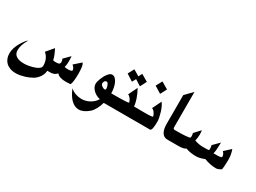

<svg xmlns="http://www.w3.org/2000/svg" viewBox="-49 -1526 3345 2507"><g transform="rotate(30 1624.0 -273.0)"><path d="M917.5 -197.3Q917.5 -177.7 916.5 -153.8Q915.5 -129.9 913.3 -106.7Q911.1 -83.5 907 -63.2Q902.8 -43 897 -30.8Q894.5 -30.8 892.3 -30.8Q890.1 -30.8 887.7 -30.3L886.2 -29.8Q873 -28.8 855.7 -27.8Q838.4 -26.9 820.3 -26.9Q801.3 -26.9 782 -29.1Q762.7 -31.2 745.4 -36.4Q728 -41.5 713.1 -50.3Q698.2 -59.1 688 -72.8Q676.8 -60.1 665 -51.8Q653.3 -43.5 640.6 -38.8Q627.9 -34.2 613.5 -32.2Q599.1 -30.3 582 -30.3Q573.7 -30.3 564 -30.3Q554.2 -30.3 545.4 -30.8V-28.8Q542.5 17.6 516.4 59.6Q490.2 101.6 444.8 133.3Q421.4 146.5 392.6 159.4Q363.8 172.4 332.3 182.1Q300.8 191.9 268.3 198Q235.8 204.1 205.6 204.1Q153.3 204.1 115 189.5Q76.7 174.8 51.8 149.7Q26.9 124.5 14.9 91.1Q2.9 57.6 2.9 19.5Q2.9 -21.5 15.9 -62.7Q28.8 -104 51.8 -143.6Q73.2 -179.7 92.5 -205.3Q111.8 -231 127 -244.6V-235.8Q74.2 -145 74.2 -71.8Q74.2 41.5 236.3 41.5Q248.5 41.5 267.3 39.6Q286.1 37.6 307.9 33.7Q329.6 29.8 352.8 23.7Q376 17.6 396.7 9.3Q417.5 1 434.6 -10Q451.7 -21 460.9 -34.2V-33.7Q467.8 -44.9 467.8 -64.5Q467.8 -87.4 463.6 -109.9Q459.5 -132.3 450.4 -153.6Q441.4 -174.8 427.5 -194.1Q413.6 -213.4 394 -229Q396.5 -231.9 399.2 -235.6Q401.9 -239.3 404.3 -241.7Q412.6 -251.5 421.1 -261.2Q429.7 -271 439 -282.2Q445.8 -290.5 452.9 -299.1Q460 -307.6 467.3 -315.9Q472.2 -321.3 476.8 -326.4Q481.4 -331.5 485.8 -336.9Q506.3 -296.9 521 -260.5Q535.6 -224.1 543 -189.9V-187.5Q549.8 -184.1 560.5 -182.9Q571.3 -181.6 582.5 -181.6Q603 -181.6 615.7 -183.8Q628.4 -186 635.7 -190.9Q643.1 -195.8 645.8 -203.6Q648.4 -211.4 648.4 -222.7Q648.4 -233.9 645 -245.6Q641.6 -257.3 636.7 -265.6L725.1 -354Q725.1 -351.6 725.1 -349.4Q725.1 -347.2 725.6 -344.7Q726.6 -327.1 727.3 -308.6Q728 -290 728 -272.5Q728 -252 725.8 -231.4Q723.6 -210.9 717.3 -191.4V-189.9Q719.7 -185.5 732.7 -183.1Q745.6 -180.7 762.2 -180.7Q774.4 -180.7 786.4 -181.6Q798.3 -182.6 807.9 -184.8Q817.4 -187 823.5 -190.7Q829.6 -194.3 829.6 -199.7Q829.6 -217.8 819.1 -234.1Q808.6 -250.5 790 -265.6Q801.3 -275.9 813.5 -286.4Q825.7 -296.9 835.9 -306.2Q848.6 -317.9 862.1 -329.6Q875.5 -341.3 890.1 -354Q904.3 -341.3 910.9 -302.7Q917.5 -264.2 917.5 -197.3Z M1331.1 -211.4Q1330.6 -224.6 1326.9 -239.3Q1323.2 -253.9 1317.6 -266.6Q1312 -279.3 1304.7 -287.6Q1297.4 -295.9 1289.6 -295.9Q1278.3 -295.9 1270.5 -291.3Q1262.7 -286.6 1258.1 -279.5Q1253.4 -272.5 1251.2 -263.4Q1249 -254.4 1249 -245.6Q1249 -237.8 1255.1 -228.5Q1261.2 -219.2 1271 -211.7Q1280.8 -204.1 1293 -199Q1305.2 -193.8 1316.9 -193.8Q1325.2 -193.8 1328.1 -200.7V-200.2ZM1444.3 -35.6H1393.1V-35.2Q1386.2 -10.3 1377 13.9Q1367.7 38.1 1356 60.1Q1344.2 82 1330.6 101.3Q1316.9 120.6 1300.8 135.3Q1262.7 168.9 1224.4 186.3Q1186 203.6 1152.3 203.6Q1119.1 203.6 1089.1 189.2Q1059.1 174.8 1033 148.7Q1006.8 122.6 984.9 86.2Q962.9 49.8 945.8 6.3V3.9Q981 35.6 1024.9 50.8Q1068.8 65.9 1114.7 65.9Q1144.5 65.9 1174.3 58.3Q1204.1 50.8 1231.4 36.1Q1258.8 21.5 1282.5 0Q1306.2 -21.5 1323.7 -49.3V-52.7Q1297.4 -57.6 1271 -71Q1244.6 -84.5 1223.6 -104.2Q1202.6 -124 1189.5 -148.4Q1176.3 -172.9 1176.3 -199.7Q1176.3 -213.9 1181.4 -235.1Q1186.5 -256.3 1195.6 -279.8Q1204.6 -303.2 1217 -326.7Q1229.5 -350.1 1243.7 -368.7Q1257.8 -387.2 1273.4 -398.9Q1289.1 -410.6 1304.7 -410.6Q1332 -410.6 1352.8 -390.9Q1373.5 -371.1 1387.5 -339.8Q1401.4 -308.6 1408.4 -270.3Q1415.5 -231.9 1416 -194.3V-192.4H1444.3Z M1743.7 -554.2Q1737.3 -542.5 1731 -530.3Q1724.6 -518.1 1718.8 -506.3Q1713.4 -495.1 1707 -483.2Q1700.7 -471.2 1694.3 -459L1605 -515.6V-516.6Q1602.5 -512.7 1599.9 -507.6Q1597.2 -502.4 1594.2 -497.1Q1591.8 -492.7 1589.4 -487.8Q1586.9 -482.9 1584.5 -479Q1583.5 -476.6 1581.8 -474.1Q1580.1 -471.7 1578.6 -468.8L1573.7 -459Q1558.1 -468.8 1543.7 -478Q1529.3 -487.3 1514.6 -496.6Q1503.9 -503.4 1493.2 -510.5Q1482.4 -517.6 1471.7 -524.4Q1477.1 -534.2 1482.7 -544.7Q1488.3 -555.2 1493.7 -564.9Q1507.3 -591.3 1521 -615.2L1611.8 -561.5V-560.5Q1613.8 -564 1615.7 -568.4Q1617.7 -572.8 1620.1 -577.1Q1622.1 -581.1 1623.5 -584.2Q1625 -587.4 1627 -590.3Q1627.4 -591.3 1627.7 -592Q1627.9 -592.8 1628.4 -593.8Q1632.3 -600.6 1635 -606Q1637.7 -611.3 1640.1 -615.2ZM1806.2 -35.6H1419.4V-192.4H1436Q1456.1 -192.4 1481 -192.4Q1505.9 -192.4 1531.7 -192.9Q1557.6 -193.4 1582.8 -194.1Q1607.9 -194.8 1628.2 -195.8Q1648.4 -196.8 1662.1 -198.7Q1675.8 -200.7 1679.2 -203.1V-205.1Q1676.8 -217.3 1669.9 -231.7Q1663.1 -246.1 1653.6 -258.8Q1644 -271.5 1633.3 -280.3Q1622.6 -289.1 1612.8 -290.5Q1617.7 -300.3 1622.8 -310.5Q1627.9 -320.8 1631.8 -329.6Q1635.7 -337.9 1639.9 -346.4Q1644 -355 1648.4 -364.7Q1656.7 -380.4 1664.3 -395.8Q1671.9 -411.1 1678.7 -426.8Q1695.8 -396.5 1710.7 -363.3Q1725.6 -330.1 1736.8 -297.9Q1745.1 -271.5 1751.5 -244.4Q1757.8 -217.3 1759.3 -193.8V-192.4H1806.2Z M2021.5 -600.1Q2019 -595.2 2015.9 -589.1Q2012.7 -583 2010.3 -578.6V-579.1Q2000.5 -560.5 1991 -542.5Q1981.4 -524.4 1971.7 -505.9Q1951.7 -517.6 1933.3 -528.8Q1915 -540 1896.5 -551.8Q1889.6 -556.2 1882.1 -560.8Q1874.5 -565.4 1867.7 -570.3Q1876.5 -585.9 1885 -601.6Q1893.6 -617.2 1901.9 -632.8Q1905.3 -639.2 1909.7 -647.2Q1914.1 -655.3 1917.5 -661.6ZM2123 -175.8Q2123 -35.6 2090.8 -35.6H1780.3V-192.4H1808.1Q1813 -192.4 1817.9 -192.1Q1822.8 -191.9 1827.1 -191.9H1840.3Q1861.3 -191.4 1883.5 -191.4Q1905.8 -191.4 1928.2 -191.4Q1950.7 -191.4 1970.9 -191.9Q1991.2 -192.4 2006.3 -193.6Q2021.5 -194.8 2030.8 -197Q2040 -199.2 2040.5 -202.1Q2039.1 -215.8 2032 -231Q2024.9 -246.1 2015.4 -259Q2005.9 -272 1994.9 -280.8Q1983.9 -289.6 1973.6 -291Q1989.3 -322.8 2003.4 -352.5Q2017.6 -382.3 2033.2 -413.1L2036.1 -419.4Q2037.1 -421.4 2037.8 -423.6Q2038.6 -425.8 2039.6 -426.8Q2056.6 -405.8 2071.5 -374.3Q2086.4 -342.8 2098.1 -303.7Q2110.4 -261.7 2116.7 -229Q2123 -196.3 2123 -175.8Z M2413.1 -35.6H2353.5Q2298.3 -35.6 2270 -80.6Q2241.7 -125.5 2241.7 -210.9V-642.6Q2254.9 -656.2 2268.3 -669.9Q2281.7 -683.6 2294.9 -697.8Q2304.2 -707 2313.5 -716.3Q2322.8 -725.6 2331.5 -734.9Q2335.4 -738.8 2339.8 -743.2Q2344.2 -747.6 2348.1 -751.5V-216.8Q2349.1 -205.1 2354.7 -198.7Q2360.4 -192.4 2371.6 -192.4H2413.1Z M3174.3 -212.4Q3174.3 -194.3 3173.8 -172.9Q3173.3 -151.4 3172.1 -129.9Q3170.9 -108.4 3168.9 -89.1Q3167 -69.8 3164.6 -56.6Q3117.2 -27.8 3088.9 -27.8Q3065.4 -27.8 3041.3 -30.8Q3017.1 -33.7 2994.1 -38.3Q2971.2 -43 2949.7 -49.6Q2928.2 -56.2 2910.2 -63.5Q2877.9 -50.3 2845 -42Q2812 -33.7 2784.2 -33.7Q2697.3 -33.7 2628.4 -59.1V-59.6Q2611.8 -46.9 2584.5 -41.3Q2557.1 -35.6 2517.1 -35.6H2388.7V-192.4Q2433.6 -192.4 2470.7 -193.4Q2507.8 -194.3 2535.4 -196.5Q2563 -198.7 2579.8 -201.9Q2596.7 -205.1 2600.1 -209Q2603 -212.4 2604 -219.5Q2605 -226.6 2605 -236.3Q2605 -243.2 2603.8 -252.7Q2602.5 -262.2 2598.6 -276.4Q2606.4 -285.6 2614.7 -294.7Q2623 -303.7 2631.3 -312.5Q2636.7 -317.9 2642.1 -324.2Q2647.5 -330.6 2652.8 -336.4Q2653.8 -337.4 2654.8 -338.6Q2655.8 -339.8 2656.7 -340.8V-340.3Q2663.1 -347.2 2669.9 -354Q2676.8 -360.8 2682.1 -367.2Q2686.5 -334.5 2686.5 -299.8Q2686.5 -278.3 2683.3 -255.6Q2680.2 -232.9 2674.8 -210.4V-208Q2706.1 -196.8 2738 -190.7Q2770 -184.6 2802.2 -184.6Q2886.2 -184.6 2894 -189.9V-190.9Q2895 -195.8 2895 -214.4Q2895 -226.6 2893.6 -238.3Q2892.1 -250 2888.2 -261.2L2905.8 -279.3L2924.3 -297.9Q2928.2 -301.8 2932.6 -306.2Q2937 -310.5 2941.4 -315.4Q2951.2 -325.2 2960.9 -334.7Q2970.7 -344.2 2979 -352.5Q2978 -341.3 2978 -332.3Q2978 -323.2 2977.5 -314.5Q2977.5 -312.5 2977.3 -310.1Q2977.1 -307.6 2977.1 -305.2Q2977.1 -302.7 2976.8 -300.3Q2976.6 -297.9 2976.6 -295.4Q2975.6 -265.1 2973.4 -237.8Q2971.2 -210.4 2964.4 -184.6V-181.6Q2970.7 -182.1 2980.5 -182.1Q2990.2 -182.1 2998.5 -182.1Q3012.7 -182.1 3028.3 -182.4Q3043.9 -182.6 3056.9 -184.3Q3069.8 -186 3078.1 -189.7Q3086.4 -193.4 3086.4 -199.7Q3086.4 -219.2 3078.4 -236.6Q3070.3 -253.9 3055.2 -268.1Q3064 -276.4 3073.2 -284.9Q3082.5 -293.5 3090.8 -300.8Q3104.5 -313.5 3119.1 -327.1Q3133.8 -340.8 3148.4 -353.5Q3162.6 -314 3168.5 -279.3Q3174.3 -244.6 3174.3 -212.4Z"/></g></svg>

Font: XB Khoramshahr
Style: Bold
Weight: 700
Designer: Behnam
Foundry: Irmug
Version: Version 8.005 2009